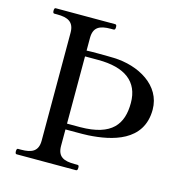

<svg xmlns="http://www.w3.org/2000/svg" viewBox="-108 -829 883 927"><g transform="rotate(15 334.0 -365.0)"><path d="M390 -571C359 -572 332 -572 309 -572C287 -572 268 -572 254 -571V-634C254 -688 284 -703 340 -703H354C360 -703 362 -708 362 -716C362 -725 361 -730 354 -730H57C52 -730 50 -725 50 -716C50 -708 52 -703 57 -703H72C124 -703 157 -689 157 -634V-95C157 -42 126 -27 72 -27H57C52 -27 50 -22 50 -14C50 -5 52 0 57 0H354C360 0 362 -5 362 -14C362 -22 361 -27 354 -27H340C286 -27 254 -40 254 -95V-177H305C328 -177 351 -177 368 -178C483 -185 636 -218 636 -378C636 -499 515 -567 390 -571ZM320 -206H254V-542H320C453 -542 526 -489 526 -382C526 -276 478 -207 320 -206Z"/></g></svg>

Font: Shippori Mincho OTF Medium
Style: Regular
Weight: 500
Designer: FONTDASU
Foundry: FONTDASU / Google Inc. / but / Adobe
Version: Version 3.300;hotconv 1.0.109;makeotfexe 2.5.65596